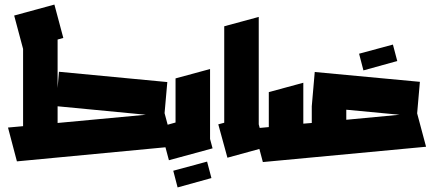

<svg xmlns="http://www.w3.org/2000/svg" viewBox="-20 -694 1899 840"><path d="M54 12 15 -136 81 -142V-480L42 -626L218 -674L257 -528L232 -521V-309L238 -380L712 -335L700 -199L739 -53ZM232 -229V-156L618 -192Z M719 7 680 -139 748 -158V-351L899 -392V-86L910 -45ZM757 126 738 53 886 13 905 85Z M975 -4 935 -150 961 -157V-579L1112 -620V-150L1139 -49Z M1130 15 1091 -132 1156 -138V-291L1307 -332V-153L1344 -156V-229L1357 -379L1817 -336L1805 -198L1844 -52ZM1495 -214V-170L1728 -192ZM1570 -386 1551 -459 1699 -499 1718 -427Z"/></svg>

Font: Blaka
Style: Regular
Weight: 400
Designer: Mohamed Gaber
Foundry: Kief Type Foundry
Version: Version 1.003; ttfautohint (v1.8.4.7-5d5b)